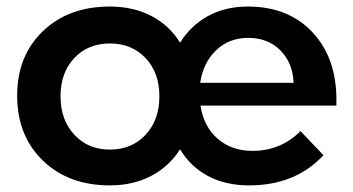

<svg xmlns="http://www.w3.org/2000/svg" viewBox="-20 -559 1075 584"><path d="M733.9 -539.1Q860.8 -539.1 934.6 -456.3Q1008.3 -373.5 1002.9 -237.8H589.8Q599.6 -173.8 642.1 -137Q684.6 -100.1 748 -100.1Q834 -100.1 894 -160.2L963.9 -86.9Q878.4 4.9 737.8 4.9Q666 4.9 612.5 -23.7Q559.1 -52.2 527.8 -105Q494.1 -52.2 439.5 -23.7Q384.8 4.9 314 4.9Q188.5 4.9 110.4 -70.6Q32.2 -146 32.2 -268.1Q32.2 -389.2 110.4 -464.1Q188.5 -539.1 314 -539.1Q385.7 -539.1 440.4 -510.5Q495.1 -481.9 527.8 -429.2Q560.1 -481.4 612.8 -510.3Q665.5 -539.1 733.9 -539.1ZM588.9 -307.1H873Q870.6 -367.7 832.8 -405.8Q794.9 -443.8 734.9 -443.8Q676.8 -443.8 637.5 -406.2Q598.1 -368.7 588.9 -307.1ZM314 -104Q380.9 -104 422.9 -149.2Q464.8 -194.3 464.8 -266.1Q464.8 -337.9 422.9 -382.3Q380.9 -426.8 314 -426.8Q247.6 -426.8 205.8 -382.3Q164.1 -337.9 164.1 -266.1Q164.1 -194.3 206.1 -149.2Q248 -104 314 -104Z"/></svg>

Font: Montserrat-Arabic Medium
Style: Regular
Weight: 500
Designer: Mohamed Gaber
Foundry: Kief Type Foundry
Version: Version 5.008;PS 005.008;hotconv 1.0.88;makeotf.lib2.5.64775